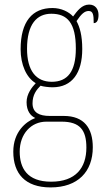

<svg xmlns="http://www.w3.org/2000/svg" viewBox="-20 -577 467 838"><path d="M201 241C320 241 385 172 385 66C385 -17 348 -71 258 -71H197C152 -71 122 -85 122 -126C122 -163 139 -185 157 -203C167 -199 194 -196 209 -196C295 -196 339 -259 339 -363C339 -423 328 -459 314 -485C335 -516 349 -529 367 -529C386 -529 389 -513 389 -476C403 -476 410 -489 410 -512C410 -536 397 -557 369 -557C337 -557 317 -529 299 -505C281 -525 248 -542 209 -542C121 -542 70 -483 70 -362C70 -295 95 -238 136 -214C119 -196 96 -167 96 -131C96 -92 114 -71 134 -62C92 -46 38 -1 38 85C38 180 89 241 201 241ZM206 -220C137 -220 98 -269 98 -364C98 -472 141 -517 204 -517C274 -517 311 -477 311 -365C311 -265 275 -220 206 -220ZM203 216C98 216 66 156 66 85C66 7 116 -46 182 -46H249C329 -46 357 -9 357 67C357 156 310 216 203 216Z"/></svg>

Font: Noto Serif Bengali Condensed Thin
Style: Regular
Weight: 100
Width: 3
Designer: Juan Bruce, Universal Thirst, Indian Type Foundry and the Monotype Design Team.
Foundry: Monotype Imaging Inc.
Version: Version 2.003